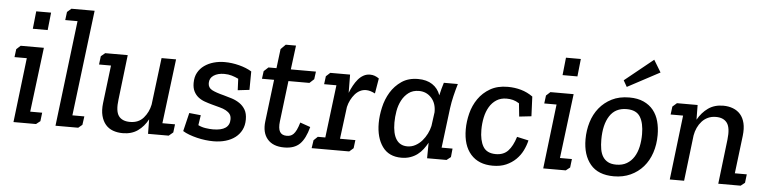

<svg xmlns="http://www.w3.org/2000/svg" viewBox="-44 -899 4461 1120"><g transform="rotate(5 2186.5 -339.0)"><path d="M35 -425 59 -447H195L148 -69H218L212 -19L188 0H56L101 -378H29ZM132 -655H219L208 -552H121Z M311 -667 335 -688H471L395 -69H465L458 -19L435 0H302L377 -619H305Z M996 -69 990 -21 965 0H844L843 -85Q820 -42 784 -16.5Q748 9 696 9Q665 9 639 -0.5Q613 -10 595.5 -30.5Q578 -51 570 -82Q562 -113 567 -156L594 -378H524L530 -427L554 -447H686L655 -185Q646 -117 666 -88.5Q686 -60 733 -60Q783 -60 812 -93.5Q841 -127 850 -172L884 -447H969L922 -69Z M1219 -59Q1316 -59 1316 -126Q1316 -145 1307.5 -156.5Q1299 -168 1283.5 -176.5Q1268 -185 1246.5 -190.5Q1225 -196 1200 -203Q1178 -209 1157 -216.5Q1136 -224 1119.5 -237Q1103 -250 1093 -270Q1083 -290 1083 -319Q1083 -354 1097 -379.5Q1111 -405 1135 -422Q1159 -439 1189.5 -447.5Q1220 -456 1253 -456Q1295 -456 1338 -445Q1381 -434 1412 -415L1411 -307L1343 -299L1340 -366Q1321 -375 1301 -381Q1281 -387 1257 -387Q1219 -387 1195 -371Q1171 -355 1171 -326Q1171 -299 1194.5 -286.5Q1218 -274 1266 -262Q1289 -256 1313.5 -248Q1338 -240 1358.5 -226Q1379 -212 1392 -190Q1405 -168 1405 -133Q1405 -98 1391.5 -71.5Q1378 -45 1354.5 -27Q1331 -9 1298.5 0.5Q1266 10 1227 10Q1205 10 1180 7Q1155 4 1130.5 -2Q1106 -8 1084.5 -16Q1063 -24 1047 -34L1073 -142L1141 -135L1132 -76Q1152 -66 1175.5 -62.5Q1199 -59 1219 -59Z M1484 -423 1510 -447H1557L1571 -560L1599 -588H1659L1641 -447H1788L1782 -402L1756 -378H1633L1604 -140Q1599 -98 1610.5 -78.5Q1622 -59 1651 -59Q1661 -59 1671 -62Q1681 -65 1690 -74Q1699 -83 1707 -99.5Q1715 -116 1723 -143L1783 -122Q1765 -53 1733 -21.5Q1701 10 1642 10Q1576 10 1543.5 -28Q1511 -66 1519 -132L1549 -378H1478Z M1988 -447 1989 -340Q1998 -363 2009.5 -384Q2021 -405 2035 -421.5Q2049 -438 2066.5 -447.5Q2084 -457 2104 -457Q2119 -457 2131.5 -452.5Q2144 -448 2157 -439L2142 -350Q2126 -358 2113.5 -361.5Q2101 -365 2089 -365Q2070 -365 2053.5 -356.5Q2037 -348 2024 -333Q2011 -318 2001 -298.5Q1991 -279 1986 -257L1962 -69H2052L2046 -21L2022 0H1802L1809 -47L1832 -69H1876L1914 -378H1842L1848 -425L1872 -447Z M2619 -447Q2608 -410 2599.5 -374.5Q2591 -339 2586 -302L2557 -69H2621L2616 -19L2592 0H2478L2479 -91Q2468 -71 2454 -52.5Q2440 -34 2421.5 -20Q2403 -6 2379.5 2Q2356 10 2328 10Q2254 10 2216.5 -42.5Q2179 -95 2179 -180Q2179 -223 2190 -272Q2201 -321 2225.5 -361.5Q2250 -402 2289.5 -429Q2329 -456 2386 -456Q2436 -456 2469.5 -434Q2503 -412 2517 -372Q2521 -391 2526 -409.5Q2531 -428 2537 -447ZM2397 -387Q2361 -387 2336.5 -368.5Q2312 -350 2297 -321.5Q2282 -293 2276 -258.5Q2270 -224 2270 -191Q2270 -126 2292 -92.5Q2314 -59 2357 -59Q2382 -59 2404 -71Q2426 -83 2442.5 -102Q2459 -121 2470.5 -144Q2482 -167 2487 -190L2498 -271Q2499 -323 2470 -355Q2441 -387 2397 -387Z M2910 -387Q2876 -387 2851 -371Q2826 -355 2810 -328Q2794 -301 2786.5 -266Q2779 -231 2779 -193Q2779 -131 2800.5 -95Q2822 -59 2875 -59Q2920 -59 2946.5 -87Q2973 -115 2990 -170L3058 -155Q3051 -125 3036.5 -95.5Q3022 -66 2998 -42.5Q2974 -19 2941 -4.5Q2908 10 2863 10Q2780 10 2734 -42Q2688 -94 2688 -188Q2688 -234 2700 -281.5Q2712 -329 2739 -368Q2766 -407 2808.5 -431.5Q2851 -456 2911 -456Q2952 -456 2989 -445.5Q3026 -435 3058 -412L3063 -297L2992 -289L2984 -366Q2965 -378 2947.5 -382.5Q2930 -387 2910 -387Z M3137 -425 3161 -447H3297L3250 -69H3320L3314 -19L3290 0H3158L3203 -378H3131ZM3234 -655H3321L3310 -552H3223Z M3602 -516 3581 -553 3748 -688 3791 -617ZM3389 -191Q3389 -243 3403.5 -291Q3418 -339 3447.5 -375.5Q3477 -412 3520.5 -434Q3564 -456 3623 -456Q3672 -456 3707 -440Q3742 -424 3764 -396.5Q3786 -369 3796 -332Q3806 -295 3806 -252Q3806 -196 3790 -148Q3774 -100 3743.5 -65Q3713 -30 3669.5 -10Q3626 10 3572 10Q3480 10 3434.5 -44.5Q3389 -99 3389 -191ZM3481 -197Q3481 -166 3485.5 -140.5Q3490 -115 3501.5 -97Q3513 -79 3532 -69Q3551 -59 3580 -59Q3616 -59 3641.5 -74Q3667 -89 3683.5 -115Q3700 -141 3707.5 -175.5Q3715 -210 3715 -249Q3715 -314 3692.5 -350.5Q3670 -387 3613 -387Q3547 -387 3514 -336Q3481 -285 3481 -197Z M3902 -447H4023L4024 -361Q4048 -404 4084.5 -430Q4121 -456 4173 -456Q4204 -456 4230 -446Q4256 -436 4273.5 -416Q4291 -396 4298.5 -365Q4306 -334 4301 -291L4274 -69H4344L4338 -19L4314 0H4183L4214 -261Q4222 -330 4201.5 -358.5Q4181 -387 4136 -387Q4110 -387 4089.5 -377.5Q4069 -368 4054 -351.5Q4039 -335 4029 -313.5Q4019 -292 4015 -268L3983 0H3899L3944 -378H3871L3877 -425Z"/></g></svg>

Font: Zilla Slab Medium
Style: Regular
Weight: 500
Designer: Typotheque.com
Foundry: Typotheque type foundry
Version: Version 1.1; 2017